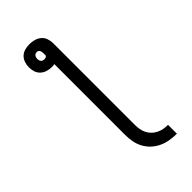

<svg xmlns="http://www.w3.org/2000/svg" viewBox="-286 -803 1071 1071"><g transform="rotate(-45 250.0 -267.5)"><path d="M420 200Q393 200 365.5 195.5Q338 191 313 179.5Q288 168 267.5 149Q247 130 234 106Q221 82 216 54.5Q211 27 211 0V-558Q206 -557 201 -556.5Q196 -556 190 -556Q172 -556 154 -561.5Q136 -567 122.5 -579.5Q109 -592 103.5 -609.5Q98 -627 98 -646Q98 -664 104 -682Q110 -700 123 -712.5Q136 -725 154.5 -730Q173 -735 191 -735Q210 -735 228.5 -730Q247 -725 261.5 -713Q276 -701 282.5 -682.5Q289 -664 289 -646V0Q289 18 292 35Q295 52 303 68Q311 84 323.5 96Q336 108 352 116Q368 124 385 127Q402 130 420 130ZM190 -616Q196 -616 202 -618Q208 -620 211 -625V-646Q211 -651 210 -656Q209 -661 206.5 -665.5Q204 -670 199.5 -672.5Q195 -675 190 -675Q184 -675 179 -673Q174 -671 170.5 -666.5Q167 -662 165.5 -656.5Q164 -651 164 -646Q164 -640 165.5 -634.5Q167 -629 170.5 -624.5Q174 -620 179.5 -618Q185 -616 190 -616Z"/></g></svg>

Font: Iosevka Slab
Style: Regular
Weight: 400
Monospace: yes
Designer: Belleve Invis
Foundry: Belleve Invis
Version: Version 11.2.4; ttfautohint (v1.8.3)